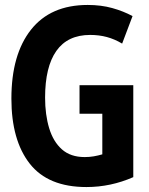

<svg xmlns="http://www.w3.org/2000/svg" viewBox="-20 -745 603 775"><path d="M329 10Q174 10 100 -84.5Q26 -179 26 -347Q26 -525 105 -625Q184 -725 334 -725Q388 -725 433 -712.5Q478 -700 515 -680L473 -569Q443 -587 411.5 -595.5Q380 -604 344 -604Q253 -604 207.5 -539.5Q162 -475 162 -351Q162 -282 178.5 -227.5Q195 -173 230 -142Q265 -111 322 -111Q341 -111 358.5 -114Q376 -117 393 -122V-286H301V-401H518V-30Q427 10 329 10Z"/></svg>

Font: Noto Sans Mono SemiCondensed
Style: Bold
Weight: 700
Width: 4
Designer: Monotype Design Team
Foundry: Monotype Imaging Inc.
Version: Version 2.014